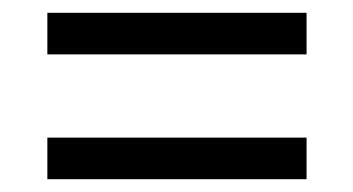

<svg xmlns="http://www.w3.org/2000/svg" viewBox="-20 -507 552 300"><path d="M54 -422V-487H459V-422ZM54 -227V-292H459V-227Z"/></svg>

Font: Noto Serif Myanmar SemiCondensed SemiBold
Style: Regular
Weight: 600
Width: 4
Designer: Ben Mitchell and the Monotype Design Team
Foundry: Monotype Imaging Inc.
Version: Version 2.106; ttfautohint (v1.8.4.7-5d5b)